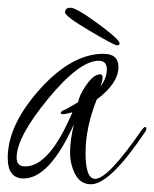

<svg xmlns="http://www.w3.org/2000/svg" viewBox="-33 -462 398 496"><path d="M341 -120Q251 14 202 14Q175 14 161.5 -11.5Q148 -37 148 -68.5Q148 -100 158 -141Q95 -1 28 -1Q-13 -1 -13 -54Q-13 -139 69.5 -231Q152 -323 234 -323Q273 -323 273 -289Q273 -247 217 -205Q188 -133 188 -66.5Q188 0 213 0Q246 0 333 -126Q339 -134 342 -134Q345 -134 345 -129.5Q345 -125 341 -120ZM227 -239Q243 -261 243 -283Q243 -305 222 -305Q172 -305 91 -206.5Q10 -108 10 -55Q10 -32 32 -32Q95 -32 154 -172Q136 -167 130 -167Q124 -167 124 -170Q124 -175 138 -180L169 -198Q171 -215 190 -242.5Q209 -270 226 -270Q232 -270 232 -262Q232 -254 227 -239ZM276 -350Q276 -345 269 -345Q262 -345 198.5 -382.5Q135 -420 135 -430Q135 -442 149.5 -442Q164 -442 220 -401Q276 -360 276 -350Z"/></svg>

Font: Ruthie
Style: Regular
Weight: 400
Designer: Robert E. Leuschke
Foundry: Robert E. Leuschke
Version: Version 1.003